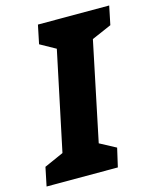

<svg xmlns="http://www.w3.org/2000/svg" viewBox="-145 -789 700 864"><g transform="rotate(-15 205.5 -357.0)"><path d="M-36 0 -18 -87 72 -127 169 -587 97 -627 115 -714H447L429 -627L337 -587L241 -127L316 -87L296 0Z"/></g></svg>

Font: Noto Sans Display Condensed Black
Style: Italic
Weight: 900
Width: 3
Italic angle: -192°
Designer: Monotype Design Team
Foundry: Monotype Imaging Inc.
Version: Version 1.900